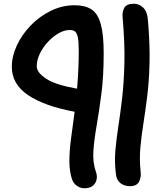

<svg xmlns="http://www.w3.org/2000/svg" viewBox="-20 -738 882 1024"><path d="M673 255Q643 255 622 238.5Q601 222 598 189Q590 124 595.5 62.5Q601 1 611.5 -66.5Q622 -134 631.5 -216Q641 -298 643.5 -403Q646 -508 634 -644Q631 -675 643 -696.5Q655 -718 694 -718Q723 -718 744.5 -696.5Q766 -675 769 -630Q780 -501 777.5 -401.5Q775 -302 765 -223Q755 -144 744.5 -77.5Q734 -11 728.5 50.5Q723 112 730 177Q734 207 721.5 231Q709 255 673 255ZM430 266Q409 266 391 253.5Q373 241 365 221Q350 177 350 123Q350 69 358.5 4Q367 -61 378 -142Q217 -172 130 -230.5Q43 -289 43 -382Q43 -438 70 -496Q97 -554 144 -602.5Q191 -651 251.5 -680.5Q312 -710 377 -710Q433 -710 467 -688.5Q501 -667 517 -611Q533 -555 533 -454Q533 -332 520.5 -236Q508 -140 495 -65.5Q482 9 478 68Q474 127 491 177Q499 197 495.5 217.5Q492 238 476 252Q460 266 430 266ZM176 -384Q176 -351 226.5 -318Q277 -285 391 -265Q395 -311 397.5 -361Q400 -411 400 -466Q400 -516 395 -539.5Q390 -563 379.5 -570.5Q369 -578 352 -578Q323 -578 292.5 -560.5Q262 -543 235.5 -514.5Q209 -486 192.5 -452Q176 -418 176 -384Z"/></svg>

Font: Shantell Sans Normal
Style: Regular
Weight: 600
Designer: Stephen Nixon, Anya Danilova, Shantell Martin
Foundry: Arrow Type
Version: Version 1.009;[a7da0bfa3]